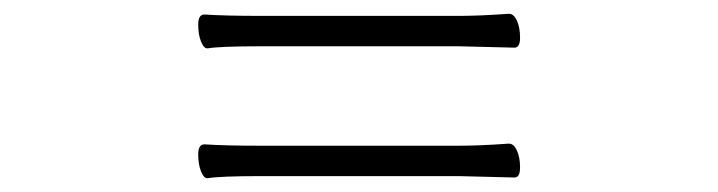

<svg xmlns="http://www.w3.org/2000/svg" viewBox="-20 -532 1040 278"><path d="M276 -511Q267 -511 267 -496.5Q267 -482 271 -472Q275 -462 280 -462H281Q299 -465 357 -465H644L725 -463Q733 -463 733 -477.5Q733 -492 728.5 -502Q724 -512 717 -512H716Q674 -509 645 -509H358Q306 -509 276 -511ZM276 -323Q267 -323 267 -308.5Q267 -294 271 -284Q275 -274 280 -274H281Q299 -277 357 -277H644L725 -275Q733 -275 733 -289.5Q733 -304 728.5 -314Q724 -324 717 -324H716Q674 -321 645 -321H358Q306 -321 276 -323Z"/></svg>

Font: LXGW WenKai TC Light
Style: Regular
Weight: 300
Designer: LXGW / Fontworks Inc.
Foundry: LXGW / Fontworks Inc.
Version: Version 1.330